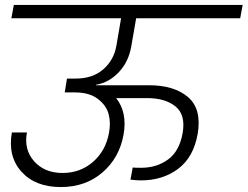

<svg xmlns="http://www.w3.org/2000/svg" viewBox="-20 -760 1002 777"><path d="M26 -686 36 -740H962L952 -686H531L511 -571Q500 -509 460.5 -467.5Q421 -426 369 -417L368 -415H583Q685 -415 741 -367Q797 -319 780 -218Q763 -123 700.5 -76.5Q638 -30 551 -30Q530 -30 508 -33L517 -82Q529 -81 551 -81Q614 -81 660 -114.5Q706 -148 719 -221Q732 -295 690.5 -329Q649 -363 575 -363H450Q496 -305 480 -215Q463 -121 394.5 -62Q326 -3 226 -3Q123 -3 67 -65Q11 -127 28 -224H89Q76 -155 118 -107.5Q160 -60 233 -60Q305 -60 356.5 -105Q408 -150 421 -222Q429 -263 419.5 -298.5Q410 -334 375.5 -360Q341 -386 284 -386H242L251 -442H286Q355 -442 398 -479.5Q441 -517 451 -575L470 -686Z"/></svg>

Font: Poppins Light
Style: Italic
Weight: 300
Italic angle: -10°
Designer: Ninad Kale (Devanagari), Jonny Pinhorn (Latin)
Foundry: Indian Type Foundry
Version: Version 3.200;PS 1.000;hotconv 16.6.54;makeotf.lib2.5.65590